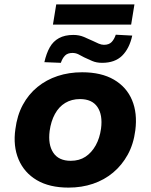

<svg xmlns="http://www.w3.org/2000/svg" viewBox="-20 -843 686 874"><path d="M292 11Q205 11 147.5 -23Q90 -57 64.5 -117.5Q39 -178 50 -255Q58 -318 84 -366Q110 -414 150.5 -447Q191 -480 242.5 -497Q294 -514 354 -514Q441 -514 498.5 -480.5Q556 -447 581 -387.5Q606 -328 596 -250Q588 -187 561.5 -139Q535 -91 495 -57.5Q455 -24 403.5 -6.5Q352 11 292 11ZM302 -111Q341 -111 369 -129.5Q397 -148 415.5 -181Q434 -214 440 -258Q448 -320 423.5 -356Q399 -392 344 -392Q306 -392 277 -374.5Q248 -357 230 -324Q212 -291 206 -247Q198 -185 222.5 -148Q247 -111 302 -111ZM221 -731 236 -823H592L577 -731ZM257 -557 182 -560Q191 -600 206.5 -627.5Q222 -655 248.5 -669.5Q275 -684 314 -684Q340 -684 361.5 -675Q383 -666 402 -657Q416 -650 429 -644.5Q442 -639 453 -639Q476 -639 488 -651.5Q500 -664 507 -685L582 -681Q569 -622 536 -589.5Q503 -557 445 -557Q419 -557 399.5 -565.5Q380 -574 363 -582Q349 -590 336.5 -596Q324 -602 310 -602Q288 -602 276 -590Q264 -578 257 -557Z"/></svg>

Font: Nunito Sans 7pt ExtraBold
Style: Italic
Weight: 800
Italic angle: -9°
Designer: Vernon Adams
Foundry: Vernon Adams
Version: Version 3.101;gftools[0.9.27]